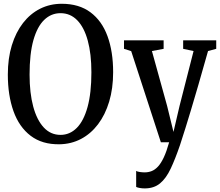

<svg xmlns="http://www.w3.org/2000/svg" viewBox="-20 -772 1194 1042"><path d="M303 11Q209 12.5 146.5 -35Q84 -82.5 53.2 -168.5Q22.5 -254.5 22.5 -367Q22.5 -455.5 44.2 -526.2Q66 -597 105.2 -647.5Q144.5 -698 198 -724.8Q251.5 -751.5 315 -751.5Q409 -751.5 471 -705.2Q533 -659 563.5 -575.5Q594 -492 594 -380Q594 -292 572.5 -220.5Q551 -149 512 -97.5Q473 -46 419.8 -18Q366.5 10 303 11ZM308.5 -40Q359 -40 396.8 -78Q434.5 -116 455.2 -191.5Q476 -267 476 -379.5Q476 -480 456.2 -552Q436.5 -624 399 -662.2Q361.5 -700.5 308.5 -700.5Q257.5 -700.5 219.8 -664Q182 -627.5 161.2 -553.8Q140.5 -480 140.5 -367Q140.5 -267.5 160.2 -194Q180 -120.5 217.5 -80.2Q255 -40 308.5 -40ZM765.5 250.5Q751.5 250.5 738.8 248.2Q726 246 719 242.5V155.5Q725 159.5 739 161.5Q753 163.5 765 163.5Q785 163.5 803 156.5Q821 149.5 837.5 131.8Q854 114 869 82Q884 50 898 0H853L692 -494.5L653 -507V-553H868V-507L804.5 -495L887 -197L921.5 -56L954.5 -197.5L1030.5 -495L974 -507V-553H1153.5V-507L1109 -495Q1079.5 -390 1056.5 -310.8Q1033.5 -231.5 1016.2 -174.2Q999 -117 987 -78.8Q975 -40.5 967.5 -17.8Q960 5 957 15Q931 91 906.2 143.5Q881.5 196 848.5 223.2Q815.5 250.5 765.5 250.5Z"/></svg>

Font: Merriweather 24pt SemiCondensed
Style: Regular
Weight: 400
Width: 4
Designer: Eben Sorkin
Foundry: Eben Sorkin
Version: Version 2.100